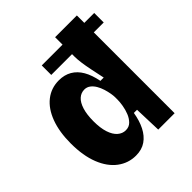

<svg xmlns="http://www.w3.org/2000/svg" viewBox="-198 -841 986 986"><g transform="rotate(-45 295.0 -348.0)"><path d="M209 -656H590V-587H209ZM224 14Q169 14 125 -19Q81 -52 56 -115Q31 -178 31 -267Q31 -351 54 -412.5Q77 -474 119 -507Q161 -540 217 -540Q257 -540 287 -522.5Q317 -505 336.5 -471.5Q356 -438 366 -387H390Q381 -429 374 -463Q367 -497 363.5 -523.5Q360 -550 360 -568V-710H518V-261V0H399L394 -149H371Q363 -100 344.5 -63.5Q326 -27 296.5 -6.5Q267 14 224 14ZM279 -115Q303 -115 318.5 -130.5Q334 -146 343 -168.5Q352 -191 356 -215Q360 -239 360 -256V-273Q360 -285 357 -302.5Q354 -320 348 -339.5Q342 -359 332 -376Q322 -393 308 -403.5Q294 -414 276 -414Q252 -414 233.5 -397.5Q215 -381 204.5 -347.5Q194 -314 194 -265Q194 -216 205 -182.5Q216 -149 235.5 -132Q255 -115 279 -115Z"/></g></svg>

Font: Bricolage Grotesque SemiCondensed ExtraBold
Style: Regular
Weight: 800
Width: 4
Designer: Mathieu Triay
Foundry: Atelier Triay
Version: Version 1.001;gftools[0.9.33.dev8+g029e19f]